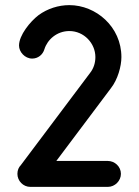

<svg xmlns="http://www.w3.org/2000/svg" viewBox="-20 -729 541 749"><path d="M300.3 -101.1H199.7L412.6 -384.8C439.5 -418.9 453.6 -470.7 453.6 -506.3C453.6 -624.5 354.5 -709 250.5 -709C208 -709 165 -695.3 130.4 -669.9C97.2 -644.5 54.2 -591.3 54.2 -551.3C54.2 -526.4 77.1 -500.5 105.5 -500.5C128.4 -500.5 147 -515.6 153.3 -537.1C165 -574.7 202.1 -607.9 250.5 -607.9C307.6 -607.9 352.1 -560.1 352.1 -506.3C352.1 -484.4 345.7 -462.9 332 -445.3L61 -84.5C53.7 -77.1 47.9 -65.9 47.9 -50.8C47.9 -23.4 70.3 0 98.1 0H400.9C428.2 0 451.7 -23.4 451.7 -50.8C451.7 -79.6 427.2 -101.1 400.9 -101.1Z"/></svg>

Font: LOB TGL 0-17
Style: Regular
Weight: 400
Designer: Peter Wiegel + adaptations and expanded glyphset by Studio LOB
Foundry: Peter Wiegel + adaptations and expanded glyphset by Studio LOB
Version: Version 1.003;Glyphs 3.1.2 (3151)